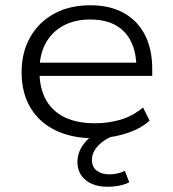

<svg xmlns="http://www.w3.org/2000/svg" viewBox="-20 -517 655 729"><path d="M337 8Q254 8 192 -21.5Q130 -51 96 -107.5Q62 -164 62 -243Q62 -318 94.5 -375.5Q127 -433 185.5 -465Q244 -497 323 -497Q398 -497 450.5 -467.5Q503 -438 530.5 -384Q558 -330 558 -255V-229H110V-279H519L498 -262Q497 -349 452 -396Q407 -443 323 -443Q264 -443 220.5 -419.5Q177 -396 153.5 -353Q130 -310 130 -252V-244Q130 -182 154.5 -138Q179 -94 226 -71.5Q273 -49 340 -49Q391 -49 437.5 -62.5Q484 -76 523 -109L548 -59Q513 -27 456 -9.5Q399 8 337 8ZM388 192Q336 192 305 166.5Q274 141 274 98Q274 58 302.5 24Q331 -10 383 -31L408 0Q387 8 369 21.5Q351 35 340 52.5Q329 70 329 90Q329 117 347.5 131Q366 145 395 145Q409 145 424 142Q439 139 454 132L471 175Q456 183 434.5 187.5Q413 192 388 192Z"/></svg>

Font: Nunito Sans 10pt SemiExpanded Light
Style: Regular
Weight: 300
Width: 6
Designer: Vernon Adams
Foundry: Vernon Adams
Version: Version 3.101;gftools[0.9.27]